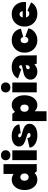

<svg xmlns="http://www.w3.org/2000/svg" viewBox="1458 -2230 972 3928"><g transform="rotate(-90 1944.0 -266.0)"><path d="M231.9 12.2Q139.2 12.2 79.6 -61Q20 -134.3 20 -248Q20 -363.8 79.6 -438Q139.2 -512.2 231.9 -512.2Q297.9 -512.2 350.1 -473.1V-680.2H549.8V-100.1L551.8 0H401.9L368.2 -43.9Q312 12.2 231.9 12.2ZM285.2 -166Q317.9 -166 338.9 -189.7Q359.9 -213.4 359.9 -251Q359.9 -288.6 338.9 -312.3Q317.9 -335.9 285.2 -335.9Q252 -335.9 231 -312Q210 -288.1 210 -251Q210 -213.9 231 -189.9Q252 -166 285.2 -166Z M631.8 -500H832V0H631.8ZM805.9 -566.7Q777.8 -540 731.9 -540Q686 -540 658 -566.7Q629.9 -593.3 629.9 -636.2Q629.9 -679.2 658 -705.6Q686 -731.9 731.9 -731.9Q777.8 -731.9 805.9 -705.6Q834 -679.2 834 -636.2Q834 -593.3 805.9 -566.7Z M1139.6 12.2Q1034.2 12.2 963.9 -32Q893.6 -76.2 887.7 -147.9L1083.5 -191.9Q1085 -161.1 1100.1 -144.5Q1115.2 -127.9 1143.6 -127.9Q1163.6 -127.9 1175.5 -136.2Q1187.5 -144.5 1187.5 -158.2Q1187.5 -172.4 1172.4 -183.6Q1157.2 -194.8 1132.8 -202.6Q1108.4 -210.4 1078.9 -218.5Q1049.3 -226.6 1020 -238.3Q990.7 -250 966.3 -265.4Q941.9 -280.8 926.8 -305.9Q911.6 -331.1 911.6 -363.8Q911.6 -430.7 971.4 -471.4Q1031.2 -512.2 1127.4 -512.2Q1226.1 -512.2 1292 -468.5Q1357.9 -424.8 1363.8 -356L1183.6 -328.1Q1182.1 -352.1 1168 -366Q1153.8 -379.9 1131.3 -379.9Q1115.7 -379.9 1106.7 -372.3Q1097.7 -364.7 1097.7 -352.1Q1097.7 -336.9 1113 -325.9Q1128.4 -314.9 1152.8 -307.6Q1177.2 -300.3 1207 -293Q1236.8 -285.6 1266.4 -274.7Q1295.9 -263.7 1320.3 -248.8Q1344.7 -233.9 1360.1 -208Q1375.5 -182.1 1375.5 -147.9Q1375.5 -74.7 1311.8 -31.2Q1248 12.2 1139.6 12.2Z M1759.3 12.2Q1685.1 12.2 1631.3 -43V200.2H1431.2V-500H1579.1L1621.1 -444.8Q1679.2 -512.2 1761.2 -512.2Q1847.7 -512.2 1903.3 -439Q1959 -365.7 1959 -252Q1959 -136.2 1903.1 -62Q1847.2 12.2 1759.3 12.2ZM1641.4 -189.2Q1661.6 -166 1695.3 -166Q1729 -166 1749 -189Q1769 -211.9 1769 -251Q1769 -290 1749 -313Q1729 -335.9 1695.3 -335.9Q1661.6 -335.9 1641.4 -312.7Q1621.1 -289.6 1621.1 -251Q1621.1 -212.4 1641.4 -189.2Z M2019 -500H2219.2V0H2019ZM2193.1 -566.7Q2165 -540 2119.1 -540Q2073.2 -540 2045.2 -566.7Q2017.1 -593.3 2017.1 -636.2Q2017.1 -679.2 2045.2 -705.6Q2073.2 -731.9 2119.1 -731.9Q2165 -731.9 2193.1 -705.6Q2221.2 -679.2 2221.2 -636.2Q2221.2 -593.3 2193.1 -566.7Z M2444.8 12.2Q2372.6 12.2 2325.7 -27.1Q2278.8 -66.4 2278.8 -127.9Q2278.8 -179.2 2313 -216.8Q2347.2 -254.4 2406.7 -268.1L2558.6 -301.8Q2574.7 -305.2 2574.7 -321.8Q2574.7 -340.3 2565.9 -350.1Q2557.1 -359.9 2541 -359.9Q2522.9 -359.9 2510.3 -347.9Q2497.6 -335.9 2494.6 -315.9L2302.7 -383.8Q2329.6 -443.4 2390.6 -477.8Q2451.7 -512.2 2534.7 -512.2Q2642.1 -512.2 2708.5 -455.3Q2774.9 -398.4 2774.9 -308.1V-100.1L2776.9 0H2606.9L2587.9 -49.8Q2564.5 -21 2527.1 -4.4Q2489.7 12.2 2444.8 12.2ZM2490.7 -178.2Q2490.7 -162.6 2500.5 -153.3Q2510.3 -144 2526.9 -144Q2548.3 -144 2561.5 -161.4Q2574.7 -178.7 2574.7 -208V-227.1Q2573.2 -226.6 2562.5 -223.9Q2551.8 -221.2 2544.9 -220.2L2524.9 -215.8Q2509.3 -212.9 2500 -202.6Q2490.7 -192.4 2490.7 -178.2Z M3084.5 12.2Q2973.6 12.2 2902.1 -61.8Q2830.6 -135.7 2830.6 -250Q2830.6 -364.7 2903.6 -438.5Q2976.6 -512.2 3090.3 -512.2Q3180.7 -512.2 3244.4 -460.2Q3308.1 -408.2 3320.3 -324.2L3148.4 -275.9Q3147 -300.8 3131.1 -315.4Q3115.2 -330.1 3090.3 -330.1Q3060.5 -330.1 3042.5 -308.6Q3024.4 -287.1 3024.4 -252Q3024.4 -215.3 3042.2 -193.6Q3060.1 -171.9 3090.3 -171.9Q3116.7 -171.9 3134.3 -189.2Q3151.9 -206.5 3154.8 -235.8L3328.6 -171.9Q3313.5 -90.8 3245.4 -39.3Q3177.2 12.2 3084.5 12.2Z M3626.5 12.2Q3511.7 12.2 3438 -61.5Q3364.3 -135.3 3364.3 -250Q3364.3 -364.7 3436.3 -438.5Q3508.3 -512.2 3620.1 -512.2Q3679.7 -512.2 3729 -489.5Q3778.3 -466.8 3810.3 -427.7Q3842.3 -388.7 3857.2 -335Q3872.1 -281.2 3866.2 -220.2H3552.2Q3559.6 -188.5 3579.6 -170.2Q3599.6 -151.9 3628.4 -151.9Q3651.4 -151.9 3668.2 -162.8Q3685.1 -173.8 3690.4 -191.9L3858.4 -116.2Q3834 -59.1 3770 -23.4Q3706.1 12.2 3626.5 12.2ZM3551.3 -288.1H3680.2Q3677.2 -317.4 3660.4 -334.7Q3643.6 -352.1 3618.2 -352.1Q3592.8 -352.1 3575 -335.2Q3557.1 -318.4 3551.3 -288.1Z"/></g></svg>

Font: Apfel Grotezk Satt
Style: Regular
Weight: 900
Designer: Luigi Gorlero
Foundry: © 2023, Luigi Gorlero & Collletttivo
Version: Version 2.000;Glyphs 3.2 (3217)